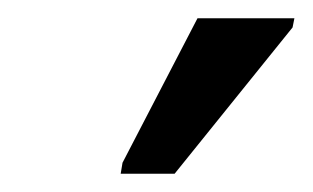

<svg xmlns="http://www.w3.org/2000/svg" viewBox="-20 -796 342 210"><path d="M112 -606 114 -618 196 -776H302L300 -766L171 -606Z"/></svg>

Font: Noto Sans
Style: Italic
Weight: 400
Italic angle: -12°
Designer: Monotype Design Team
Foundry: Monotype Imaging Inc.
Version: Version 2.013; ttfautohint (v1.8.4.7-5d5b)